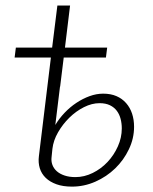

<svg xmlns="http://www.w3.org/2000/svg" viewBox="-20 -670 555 696"><path d="M37.5 -497.5H169L188 -650H234L215.5 -497.5H368.5L364 -461.5H211L198 -356H197.5L180.5 -217Q194.5 -240.5 214.2 -261.2Q234 -282 257 -297.2Q280 -312.5 304.8 -321.5Q329.5 -330.5 354 -330.5Q381.5 -330.5 402.2 -321.5Q423 -312.5 437.2 -296.2Q451.5 -280 458.8 -258Q466 -236 466 -210.5Q466 -168 447.2 -128.8Q428.5 -89.5 397.5 -59.5Q366.5 -29.5 325.8 -11.5Q285 6.5 241 6.5Q208.5 6.5 184.8 -2Q161 -10.5 145.8 -25.2Q130.5 -40 124.2 -60.2Q118 -80.5 121 -104L164.5 -461.5H33ZM167 -101Q165 -85.5 170 -72.2Q175 -59 186 -49.2Q197 -39.5 214 -33.8Q231 -28 253.5 -28Q285.5 -28 316 -43Q346.5 -58 369.8 -82.8Q393 -107.5 407.2 -139.2Q421.5 -171 421.5 -204.5Q421.5 -222.5 417.2 -239Q413 -255.5 403.5 -268.2Q394 -281 378.5 -288.5Q363 -296 341 -296Q313 -296 284.2 -281.5Q255.5 -267 231.5 -243.5Q207.5 -220 190.5 -190.5Q173.5 -161 170 -130.5Z"/></svg>

Font: Lato Light
Style: Italic
Weight: 300
Italic angle: -7°
Designer: Lukasz Dziedzic
Foundry: tyPoland Lukasz Dziedzic
Version: Version 2.007; 2014-02-27